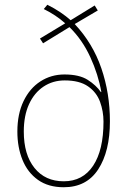

<svg xmlns="http://www.w3.org/2000/svg" viewBox="-20 -777 537 807"><path d="M179 -757Q209 -742 233.5 -725.5Q258 -709 277 -692L378 -754L391 -733L294 -676Q370 -595 406 -490Q442 -385 442 -267Q442 -141 393 -65.5Q344 10 248 10Q183 10 139.5 -21Q96 -52 74.5 -105Q53 -158 53 -224Q53 -298 79 -352Q105 -406 150 -435Q195 -464 251 -464Q313 -464 348.5 -441.5Q384 -419 404 -390H406Q393 -464 359.5 -537Q326 -610 272 -663L161 -595L148 -615L254 -679Q215 -714 164 -739ZM252 -439Q202 -439 163 -413Q124 -387 102 -339Q80 -291 80 -224Q80 -127 125 -71Q170 -15 248 -15Q328 -15 371.5 -80.5Q415 -146 415 -266Q415 -309 400.5 -349Q386 -389 350 -414Q314 -439 252 -439Z"/></svg>

Font: Noto Sans Tamil SemiCondensed Thin
Style: Regular
Weight: 100
Width: 4
Designer: Jelle Bosma - Monotype Design Team
Foundry: Monotype Imaging Inc.
Version: Version 2.004; ttfautohint (v1.8.4.7-5d5b)